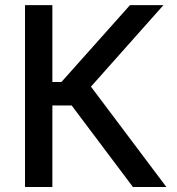

<svg xmlns="http://www.w3.org/2000/svg" viewBox="-20 -748 707 768"><path d="M511.7 0Q450.2 -81.1 266.6 -326.2Q248 -326.2 189.5 -326.2Q189.5 -244.1 189.5 0Q162.1 0 80.1 0Q80.1 -181.6 80.1 -727.5Q107.4 -727.5 189.5 -727.5Q189.5 -650.4 189.5 -419.9Q198.2 -419.9 225.6 -419.9Q293.9 -497.1 500 -727.5Q534.2 -727.5 633.8 -727.5Q561.5 -645.5 343.8 -401.4Q418.9 -300.8 645.5 0Q611.3 0 511.7 0Z"/></svg>

Font: DeepSea
Style: Medium
Weight: 500
Designer: Stem
Version: Version 3.019;git-0a5106e0b